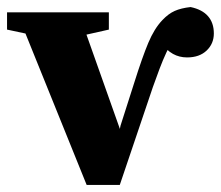

<svg xmlns="http://www.w3.org/2000/svg" viewBox="-22 -524 627 545"><path d="M-2 -440V-489H287V-440L198 -420H92ZM224 1 26 -489H201L330 -125H312L320 -167L359 -289Q382 -362 399 -402.5Q416 -443 439 -467Q456 -485 474 -493Q492 -501 519 -504Q552 -497 568.5 -478Q585 -459 585 -429Q585 -400 564.5 -380.5Q544 -361 509 -361Q487 -361 469 -371Q451 -381 432 -405L452 -423L474 -421Q461 -398 450.5 -375.5Q440 -353 431 -329Q422 -305 412 -277L318 1Z"/></svg>

Font: Source Serif 4 18pt
Style: Bold
Weight: 700
Designer: Frank Grießhammer
Foundry: Adobe Systems Incorporated
Version: Version 4.004;hotconv 1.0.116;makeotfexe 2.5.65601